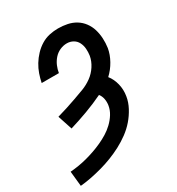

<svg xmlns="http://www.w3.org/2000/svg" viewBox="-221 -641 900 976"><g transform="rotate(-30 229.0 -152.5)"><path d="M-33 223 -42 135Q-17 133 7.5 129Q32 125 56.5 118.5Q81 112 105.5 103.5Q130 95 154 84Q178 73 200 59.5Q222 46 241.5 27.5Q261 9 275 -13.5Q289 -36 293 -61Q296 -80 292.5 -98.5Q289 -117 278 -131Q228 -107 176.5 -88Q125 -69 72 -53L44 -138Q73 -146 102 -155.5Q131 -165 159.5 -175Q188 -185 217 -196Q246 -207 271.5 -225.5Q297 -244 314.5 -271Q332 -298 337 -327Q340 -347 338.5 -367Q337 -387 328.5 -404Q320 -421 303.5 -430.5Q287 -440 267 -440Q246 -440 226 -431Q206 -422 191.5 -405.5Q177 -389 168.5 -369Q160 -349 157 -329H56Q61 -354 69.5 -378.5Q78 -403 92 -426Q106 -449 125 -469Q144 -489 167 -503Q190 -517 215.5 -522.5Q241 -528 266 -528Q294 -528 320.5 -522.5Q347 -517 369 -503.5Q391 -490 406.5 -469Q422 -448 429.5 -423Q437 -398 438.5 -370.5Q440 -343 436 -315Q430 -280 411 -246Q392 -212 364 -186Q384 -161 392.5 -126.5Q401 -92 395 -56Q390 -24 373.5 7Q357 38 334.5 64Q312 90 283.5 111Q255 132 224.5 148Q194 164 162 176.5Q130 189 97.5 198Q65 207 32.5 213.5Q0 220 -33 223Z"/></g></svg>

Font: Iosevka Curly Semibold
Style: Italic
Weight: 600
Italic angle: -9°
Monospace: yes
Designer: Belleve Invis
Foundry: Belleve Invis
Version: Version 22.1.2; ttfautohint (v1.8.4)